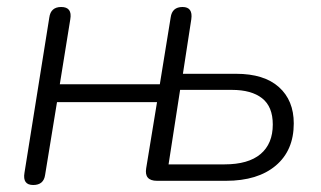

<svg xmlns="http://www.w3.org/2000/svg" viewBox="-20 -517 918 549"><path d="M75 12Q44 12 50 -23L121 -467Q125 -497 155 -497Q187 -497 181 -462L151 -276H437L468 -467Q472 -497 502 -497Q532 -497 527 -462L503 -306H655Q735 -306 777.5 -268Q820 -230 820 -164Q820 -87 768.5 -43.5Q717 0 626 0H429Q392 0 398 -36L429 -225H143L109 -17Q105 12 75 12ZM462 -47H622Q690 -47 725 -76.5Q760 -106 760 -161Q760 -212 729.5 -236Q699 -260 643 -260H495Z"/></svg>

Font: Nunito Light
Style: Italic
Weight: 300
Italic angle: -9°
Designer: Vernon Adams
Foundry: Vernon Adams
Version: Version 3.601; ttfautohint (v1.8.2.53-6de2)